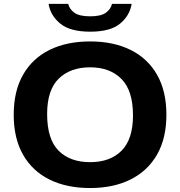

<svg xmlns="http://www.w3.org/2000/svg" viewBox="-20 -964 932 994"><path d="M446.5 9.5Q325.5 9.5 236.8 -34.2Q148 -78 99.5 -162.8Q51 -247.5 51 -370Q51 -492.5 99.5 -577.2Q148 -662 236.8 -705.8Q325.5 -749.5 446.5 -749.5Q567.5 -749.5 656.2 -705.5Q745 -661.5 793.2 -576.8Q841.5 -492 841.5 -370Q841.5 -248 792.8 -163.2Q744 -78.5 655.2 -34.5Q566.5 9.5 446.5 9.5ZM446.5 -124.5Q550.5 -124.5 609.5 -184Q668.5 -243.5 668.5 -366.5Q668.5 -495 608.8 -555.2Q549 -615.5 446.5 -615.5Q344 -615.5 284 -556.8Q224 -498 224 -373.5Q224 -243.5 283.2 -184Q342.5 -124.5 446.5 -124.5ZM447 -800Q342.5 -800 291.8 -842Q241 -884 231.5 -944H333Q340 -915.5 366 -897.5Q392 -879.5 447 -879.5Q501.5 -879.5 527.2 -897.5Q553 -915.5 560 -944H661.5Q652 -883.5 601.8 -841.8Q551.5 -800 447 -800Z"/></svg>

Font: Encode Sans Expanded
Style: Bold
Weight: 700
Width: 7
Designer: Multiple Designers
Foundry: Impallari Type
Version: Version 3.000; ttfautohint (v1.8.3) -l 8 -r 50 -G 200 -x 14 